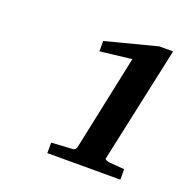

<svg xmlns="http://www.w3.org/2000/svg" viewBox="-84 -875 558 571"><g transform="rotate(20 194.5 -589.0)"><path d="M292 -428.2Q291 -424.8 295.4 -422.9Q299.8 -420.9 305.2 -419.9L354 -416V-382.8H123V-416L189 -419.9Q193.4 -419.9 196.8 -422.6Q200.2 -425.3 201.2 -429.2L265.1 -731.9L165 -720.2V-752.9L327.1 -794.9H371.1Z"/></g></svg>

Font: Charis SIL Phon
Style: Bold Italic
Weight: 700
Italic angle: -11°
Foundry: SIL International
Version: Version 5.000